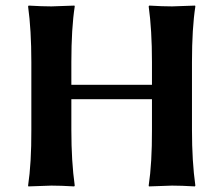

<svg xmlns="http://www.w3.org/2000/svg" viewBox="-20 -668 804 691"><path d="M526.9 -444.8Q526.9 -560.1 515.1 -645L517.1 -647.9Q564.9 -645 599.1 -645Q599.1 -645 682.1 -647.9L683.1 -645Q670.9 -565.9 670.9 -444.8V-200.2Q670.9 -86.4 683.1 0L681.2 2.9Q633.3 0 599.1 0Q599.1 0 516.1 2.9L515.1 0Q527.3 -81.1 526.9 -200.2V-311H236.8V-200.2Q236.8 -86.4 249 0L247.1 2.9Q199.2 0 165 0Q165 0 82 2.9L81.1 0Q93.3 -81.1 92.8 -200.2V-444.8Q92.8 -560.1 81.1 -645L83 -647.9Q130.9 -645 165 -645Q165 -645 248 -647.9L249 -645Q236.8 -565.9 236.8 -444.8V-362.8H526.9Z"/></svg>

Font: Linux Biolinum O
Style: Bold
Weight: 700
Designer: Philipp H. Poll
Foundry: Philipp H. Poll
Version: Version 1.3.2